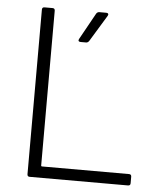

<svg xmlns="http://www.w3.org/2000/svg" viewBox="-51 -745 672 790"><g transform="rotate(5 285.0 -350.0)"><path d="M101 -700H134Q144 -700 144 -690V-51Q144 -47 148 -47H507Q517 -47 517 -37V-10Q517 0 507 0H101Q91 0 91 -10V-690Q91 -700 101 -700ZM327 -700H356Q362 -700 364 -696.5Q366 -693 363 -688L296 -578Q291 -571 284 -571H261Q255 -571 253 -574.5Q251 -578 254 -583L315 -693Q320 -700 327 -700Z"/></g></svg>

Font: Barlow Light
Style: Regular
Weight: 300
Designer: Jeremy Tribby
Foundry: Tribby Type
Version: Version 1.422